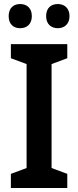

<svg xmlns="http://www.w3.org/2000/svg" viewBox="-20 -933 388 953"><path d="M23 -853C23 -812 48 -793 80 -793C113 -793 138 -813 138 -853C138 -893 113 -913 80 -913C48 -913 23 -894 23 -853ZM209 -853C209 -813 234 -793 267 -793C299 -793 325 -813 325 -853C325 -893 299 -913 267 -913C234 -913 209 -894 209 -853ZM314 0V-70L236 -99V-615L314 -644V-714H34V-644L112 -615V-99L34 -70V0Z"/></svg>

Font: Noto Sans Arabic SemCond SemBd
Style: Regular
Weight: 600
Width: 4
Designer: Monotype Design Team, Nadine Chahine, Nizar Qandah and Khaled Hosny
Foundry: Monotype Imaging Inc.
Version: Version 2.012